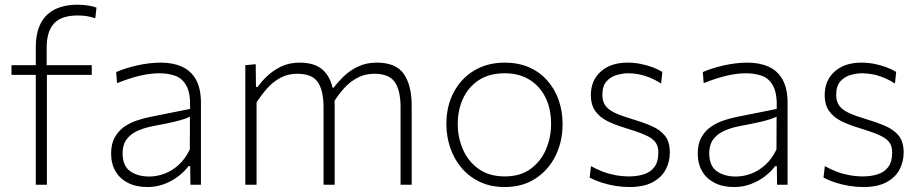

<svg xmlns="http://www.w3.org/2000/svg" viewBox="-20 -764 3810 794"><path d="M128 0Q128 -56 128 -107.8Q128 -159.5 128 -220.5V-270.5Q128 -301.5 128 -334.5Q128 -367.5 128 -403.5Q128 -439.5 128 -480Q128 -520.5 128 -568Q128 -617.5 141.2 -651.5Q154.5 -685.5 177.8 -705.8Q201 -726 232 -735.2Q263 -744.5 298.5 -744.5Q313.5 -744.5 328.5 -743Q343.5 -741.5 356.2 -739Q369 -736.5 379 -732.5L374 -688.5Q358.5 -694 340.5 -697Q322.5 -700 301.5 -700Q233.5 -700 203.2 -666.8Q173 -633.5 173 -567.5Q173 -549 173 -526.8Q173 -504.5 173 -494.5L174 -479V-220.5Q174 -159.5 174 -107.8Q174 -56 174 0ZM27.5 -454.5V-494.5H359.5V-454.5Q307.5 -454.5 257.5 -454.5Q207.5 -454.5 157.5 -454.5H141.5Z M590 9.5Q543 9.5 509.2 -7.8Q475.5 -25 457.5 -56Q439.5 -87 439.5 -129Q439.5 -168.5 454.2 -195.2Q469 -222 492.5 -238.8Q516 -255.5 544 -265Q572 -274.5 598.5 -280L766 -313.5Q768.5 -376.5 751.5 -408.2Q734.5 -440 704.8 -450.5Q675 -461 639.5 -461Q622.5 -461 603.2 -458.8Q584 -456.5 562.5 -451.8Q541 -447 516.5 -439.2Q492 -431.5 464 -420L460.5 -466Q478.5 -474 500.8 -481Q523 -488 547.2 -493.5Q571.5 -499 596.5 -502Q621.5 -505 645 -505Q695.5 -505 733 -488Q770.5 -471 790.8 -434Q811 -397 811 -338.5Q811 -315.5 811 -280Q811 -244.5 811 -211V-140Q811 -108.5 811 -74.5Q811 -40.5 811 0H767.5L766.5 -77H759.5Q743 -54.5 717.2 -34.8Q691.5 -15 659 -2.8Q626.5 9.5 590 9.5ZM597.5 -34Q628 -34 659.5 -45.5Q691 -57 718.5 -81.8Q746 -106.5 765 -146L765.5 -281.5Q756.5 -277 741.5 -271.8Q726.5 -266.5 696.5 -259.5Q666.5 -252.5 613 -242.5Q578.5 -236 550 -223.5Q521.5 -211 504.2 -188.5Q487 -166 487 -131Q487 -78 518.2 -56Q549.5 -34 597.5 -34Z M994.5 0Q994.5 -56 994.5 -107.8Q994.5 -159.5 994.5 -220.5V-270.5Q994.5 -324.5 994.5 -381.5Q994.5 -438.5 994.5 -494.5L1037.5 -498.5L1038.5 -404.5H1045.5Q1060 -425.5 1084.2 -448.8Q1108.5 -472 1142 -488.5Q1175.5 -505 1219.5 -505Q1282.5 -505 1315.8 -474.2Q1349 -443.5 1358.5 -385.5L1360.5 -382Q1362.5 -369 1363.2 -355.8Q1364 -342.5 1364 -327.5Q1364 -295 1364 -272Q1364 -249 1364 -220.5Q1364 -162.5 1364 -109.2Q1364 -56 1364 0H1318Q1318 -56 1318 -109Q1318 -162 1318 -219V-321Q1318 -389 1294.5 -424Q1271 -459 1209 -459Q1171.5 -459 1140.8 -442.8Q1110 -426.5 1085.5 -399.2Q1061 -372 1041 -340.5V-219Q1041 -159.5 1041 -107.8Q1041 -56 1041 0ZM1636.5 0Q1636.5 -56 1636.5 -109Q1636.5 -162 1636.5 -219V-321Q1636.5 -389 1613 -424Q1589.5 -459 1527.5 -459Q1490 -459 1459.2 -443Q1428.5 -427 1403.8 -400Q1379 -373 1359.5 -340.5L1353 -401.5H1360Q1376.5 -424 1401.2 -448Q1426 -472 1460.2 -488.5Q1494.5 -505 1538 -505Q1618 -505 1650.2 -457.8Q1682.5 -410.5 1682.5 -327.5Q1682.5 -295 1682.5 -272Q1682.5 -249 1682.5 -220.5Q1682.5 -162.5 1682.5 -109.2Q1682.5 -56 1682.5 0Z M2067.5 9.5Q2010 9.5 1965.2 -11.5Q1920.5 -32.5 1889.5 -68.8Q1858.5 -105 1842.2 -152.2Q1826 -199.5 1826 -251Q1826 -325 1856.2 -382.2Q1886.5 -439.5 1940.8 -472.2Q1995 -505 2067 -505Q2123 -505 2167 -486Q2211 -467 2242.2 -432.2Q2273.5 -397.5 2290 -351.2Q2306.5 -305 2306.5 -251Q2306.5 -178 2277 -119Q2247.5 -60 2193.8 -25.2Q2140 9.5 2067.5 9.5ZM2067.5 -34.5Q2132 -34.5 2174.2 -65.5Q2216.5 -96.5 2237.8 -146Q2259 -195.5 2259 -251Q2259 -313.5 2235.8 -360.8Q2212.5 -408 2169.5 -434.5Q2126.5 -461 2067.5 -461Q2004 -461 1960.8 -433Q1917.5 -405 1895.2 -357.2Q1873 -309.5 1873 -251Q1873 -195.5 1894.5 -146Q1916 -96.5 1959.2 -65.5Q2002.5 -34.5 2067.5 -34.5Z M2582.5 9.5Q2554 9.5 2523.8 4.5Q2493.5 -0.5 2466.2 -9.5Q2439 -18.5 2418.5 -29.5L2424 -77Q2447 -64 2472.8 -54.2Q2498.5 -44.5 2526 -39.5Q2553.5 -34.5 2582 -34.5Q2614.5 -34.5 2642 -43Q2669.5 -51.5 2686 -73Q2702.5 -94.5 2702.5 -134.5Q2702.5 -161 2689.2 -177.5Q2676 -194 2644.8 -207.2Q2613.5 -220.5 2560.5 -236.5Q2524 -247.5 2492.8 -262.8Q2461.5 -278 2442.5 -303.8Q2423.5 -329.5 2423.5 -371Q2423.5 -431.5 2464.5 -468.2Q2505.5 -505 2575.5 -505Q2603 -505 2629.2 -499.8Q2655.5 -494.5 2678.5 -486Q2701.5 -477.5 2719 -466.5L2714 -418.5Q2689 -434.5 2665 -444Q2641 -453.5 2619 -457.2Q2597 -461 2578.5 -461Q2556.5 -461 2531.5 -454.2Q2506.5 -447.5 2488.8 -428.2Q2471 -409 2471 -371.5Q2471 -345.5 2482.8 -328.2Q2494.5 -311 2521 -298.2Q2547.5 -285.5 2591.5 -272.5Q2638.5 -258.5 2674.2 -243Q2710 -227.5 2730 -202.5Q2750 -177.5 2750 -133.5Q2750 -94.5 2732.5 -62Q2715 -29.5 2678.2 -10Q2641.5 9.5 2582.5 9.5Z M3016 9.5Q2969 9.5 2935.2 -7.8Q2901.5 -25 2883.5 -56Q2865.5 -87 2865.5 -129Q2865.5 -168.5 2880.2 -195.2Q2895 -222 2918.5 -238.8Q2942 -255.5 2970 -265Q2998 -274.5 3024.5 -280L3192 -313.5Q3194.5 -376.5 3177.5 -408.2Q3160.5 -440 3130.8 -450.5Q3101 -461 3065.5 -461Q3048.5 -461 3029.2 -458.8Q3010 -456.5 2988.5 -451.8Q2967 -447 2942.5 -439.2Q2918 -431.5 2890 -420L2886.5 -466Q2904.5 -474 2926.8 -481Q2949 -488 2973.2 -493.5Q2997.5 -499 3022.5 -502Q3047.5 -505 3071 -505Q3121.5 -505 3159 -488Q3196.5 -471 3216.8 -434Q3237 -397 3237 -338.5Q3237 -315.5 3237 -280Q3237 -244.5 3237 -211V-140Q3237 -108.5 3237 -74.5Q3237 -40.5 3237 0H3193.5L3192.5 -77H3185.5Q3169 -54.5 3143.2 -34.8Q3117.5 -15 3085 -2.8Q3052.5 9.5 3016 9.5ZM3023.5 -34Q3054 -34 3085.5 -45.5Q3117 -57 3144.5 -81.8Q3172 -106.5 3191 -146L3191.5 -281.5Q3182.5 -277 3167.5 -271.8Q3152.5 -266.5 3122.5 -259.5Q3092.5 -252.5 3039 -242.5Q3004.5 -236 2976 -223.5Q2947.5 -211 2930.2 -188.5Q2913 -166 2913 -131Q2913 -78 2944.2 -56Q2975.5 -34 3023.5 -34Z M3549.5 9.5Q3521 9.5 3490.8 4.5Q3460.5 -0.5 3433.2 -9.5Q3406 -18.5 3385.5 -29.5L3391 -77Q3414 -64 3439.8 -54.2Q3465.5 -44.5 3493 -39.5Q3520.5 -34.5 3549 -34.5Q3581.5 -34.5 3609 -43Q3636.5 -51.5 3653 -73Q3669.5 -94.5 3669.5 -134.5Q3669.5 -161 3656.2 -177.5Q3643 -194 3611.8 -207.2Q3580.5 -220.5 3527.5 -236.5Q3491 -247.5 3459.8 -262.8Q3428.5 -278 3409.5 -303.8Q3390.5 -329.5 3390.5 -371Q3390.5 -431.5 3431.5 -468.2Q3472.5 -505 3542.5 -505Q3570 -505 3596.2 -499.8Q3622.5 -494.5 3645.5 -486Q3668.5 -477.5 3686 -466.5L3681 -418.5Q3656 -434.5 3632 -444Q3608 -453.5 3586 -457.2Q3564 -461 3545.5 -461Q3523.5 -461 3498.5 -454.2Q3473.5 -447.5 3455.8 -428.2Q3438 -409 3438 -371.5Q3438 -345.5 3449.8 -328.2Q3461.5 -311 3488 -298.2Q3514.5 -285.5 3558.5 -272.5Q3605.5 -258.5 3641.2 -243Q3677 -227.5 3697 -202.5Q3717 -177.5 3717 -133.5Q3717 -94.5 3699.5 -62Q3682 -29.5 3645.2 -10Q3608.5 9.5 3549.5 9.5Z"/></svg>

Font: Commissioner Thin ExtraLight
Style: Regular
Weight: 250
Version: Version 1.000